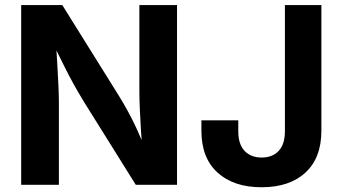

<svg xmlns="http://www.w3.org/2000/svg" viewBox="-20 -748 1386 777"><path d="M65.7 0V-727.5H232.1L461.8 -359.2Q479.3 -330.9 497.5 -297.8Q515.7 -264.8 534.4 -224.2Q553.2 -183.7 572 -132.9H556.7Q553.4 -173.6 550.5 -219.3Q547.6 -265 545.8 -307.1Q544 -349.2 544 -378.3V-727.5H696.4V0H529.6L321 -333.9Q298 -371.7 278.3 -406.9Q258.7 -442.2 237.5 -485.1Q216.3 -528.1 186.9 -587.5H205.8Q209.1 -534.9 212 -486.3Q214.8 -437.8 216.6 -398.6Q218.3 -359.4 218.3 -334.4V0ZM1039 9.8Q925.7 9.8 860.4 -49.5Q795.1 -108.8 795.1 -218.6V-261H944.3V-216.4Q944.3 -164.3 969.8 -137.4Q995.3 -110.5 1039 -110.5Q1082.6 -110.5 1107.8 -137.4Q1133 -164.3 1133 -217V-727.5H1280.6V-219.1Q1280.6 -109.1 1216.1 -49.6Q1151.6 9.8 1039 9.8Z"/></svg>

Font: Adwaita Sans
Style: Regular
Weight: 400
Designer: Rasmus Andersson
Foundry: rsms
Version: Version 4.001;git-9221beed3